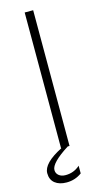

<svg xmlns="http://www.w3.org/2000/svg" viewBox="-131 -729 506 940"><g transform="rotate(-15 121.5 -259.5)"><path d="M102 0H100V-688H143V0H134Q41 59 41 95Q41 112 54 122.5Q67 133 88 133Q130 133 161 105V144Q127 169 84 169Q47 169 25 151.5Q3 134 3 101Q3 50 102 0Z"/></g></svg>

Font: Roundo Light
Style: Regular
Weight: 300
Designer: Namrata Goyal (Gurmukhi), Shiva Nallaperumal (Latin)
Foundry: Indian Type Foundry
Version: Version 1.000;PS 1.0;hotconv 1.0.88;makeotf.lib2.5.647800